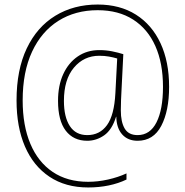

<svg xmlns="http://www.w3.org/2000/svg" viewBox="-20 -781 817 847"><path d="M726 -398Q726 -292 691.5 -226Q657 -160 587 -160Q544 -160 519 -188Q494 -216 493 -266H492Q474 -208 439.5 -184Q405 -160 365 -160Q304 -160 270 -204.5Q236 -249 236 -336Q236 -404 259 -454Q282 -504 323 -532Q364 -560 418 -560Q448 -560 475 -554.5Q502 -549 524 -542L516 -382Q515 -365 514 -340.5Q513 -316 513 -294Q513 -243 530 -214Q547 -185 587 -185Q642 -185 670.5 -241.5Q699 -298 699 -398Q699 -502 665.5 -577.5Q632 -653 567.5 -694.5Q503 -736 411 -736Q312 -736 237.5 -689Q163 -642 121.5 -553Q80 -464 80 -338Q80 -227 114 -146.5Q148 -66 212.5 -22.5Q277 21 369 21Q412 21 456.5 11Q501 1 538 -16V11Q503 28 460 37Q417 46 369 46Q269 46 198 -1.5Q127 -49 90 -135Q53 -221 53 -338Q53 -473 98 -567.5Q143 -662 224 -711.5Q305 -761 411 -761Q509 -761 579.5 -716.5Q650 -672 688 -590.5Q726 -509 726 -398ZM262 -336Q262 -265 288 -225Q314 -185 365 -185Q420 -185 452 -229Q484 -273 489 -370L497 -523Q480 -528 460.5 -531.5Q441 -535 418 -535Q350 -535 306 -482.5Q262 -430 262 -336Z"/></svg>

Font: Noto Sans Tamil UI SemiCondensed Thin
Style: Regular
Weight: 100
Width: 4
Designer: Jelle Bosma - Monotype Design Team
Foundry: Monotype Imaging Inc.
Version: Version 2.004; ttfautohint (v1.8.4.7-5d5b)